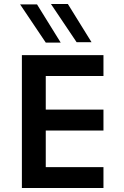

<svg xmlns="http://www.w3.org/2000/svg" viewBox="-20 -945 621 965"><path d="M90 -668H500V-563H210V-394H500V-289H210V-105H500V0H90ZM210 -731 81 -923H166L285 -731ZM365 -733 236 -925H321L440 -733Z"/></svg>

Font: Madhuban Medium
Style: Regular
Weight: 500
Designer: jaikishan Patel
Foundry: MagicType
Version: Version 1.000